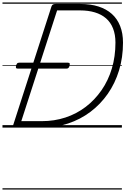

<svg xmlns="http://www.w3.org/2000/svg" viewBox="-20 -1030 1013 1550"><path d="M108 0Q80 0 86 -19L396 -979Q400 -989 407 -993.5Q414 -998 430 -998H628Q711 -998 775 -977.5Q839 -957 883 -917.5Q927 -878 950 -819.5Q973 -761 973 -686Q973 -566 941 -461.5Q909 -357 850 -272.5Q791 -188 710 -127Q629 -66 529.5 -33Q430 0 318 0ZM152 -52H318Q419 -52 508.5 -81.5Q598 -111 671.5 -167Q745 -223 799.5 -301.5Q854 -380 883 -477Q912 -574 912 -686Q912 -751 892.5 -800.5Q873 -850 836 -882Q799 -914 746 -930Q693 -946 626 -946H441ZM124 -476Q111 -476 109 -483Q107 -490 110 -501Q113 -511 118 -517.5Q123 -524 136 -524H528Q541 -524 542.5 -517Q544 -510 542 -500Q539 -489 533.5 -482.5Q528 -476 516 -476ZM0 490H964V500H0ZM0 -20H964V0H0ZM0 -505H964V-500H0ZM0 -1010H964V-1000H0Z"/></svg>

Font: Playwrite RO Guides
Style: Regular
Weight: 400
Designer: Veronika Burian, José Scaglione
Foundry: TypeTogether
Version: Version 1.003